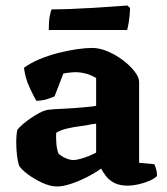

<svg xmlns="http://www.w3.org/2000/svg" viewBox="-20 -674 606 697"><path d="M187 3Q163 3 134.5 -10Q106 -23 82 -40.5Q58 -58 49 -73Q44 -89 41.5 -112Q39 -135 39 -156Q39 -171 40 -183Q41 -195 43 -203Q51 -213 64 -224Q77 -235 92.5 -245.5Q108 -256 122 -263.5Q136 -271 144 -273Q153 -276 176 -277.5Q199 -279 222 -280Q239 -281 254.5 -282Q270 -283 284.5 -284.5Q299 -286 310 -287Q321 -288 329 -290V-391Q308 -403 289.5 -407.5Q271 -412 257 -412Q248 -412 233 -410.5Q218 -409 210 -407L178 -324Q171 -321 154 -315Q137 -309 112 -308Q103 -323 87.5 -356Q72 -389 67 -428Q92 -446 124.5 -459.5Q157 -473 192.5 -482Q228 -491 260 -495.5Q292 -500 314 -500Q342 -500 372 -487Q402 -474 427.5 -454.5Q453 -435 469 -414Q485 -393 485 -377V-83L540 -78Q543 -72 546.5 -61Q550 -50 550 -35Q540 -25 521 -17Q502 -9 481 -4.5Q460 0 445 0Q414 0 395 -10Q376 -20 365 -34.5Q354 -49 347 -62Q325 -46 295.5 -31Q266 -16 237 -6.5Q208 3 187 3ZM246 -93Q256 -93 271 -97Q286 -101 302 -107.5Q318 -114 329 -120V-225Q316 -224 302.5 -221Q289 -218 272 -216Q247 -213 223.5 -207.5Q200 -202 184 -192Q183 -176 184.5 -154.5Q186 -133 192 -117Q202 -107 218 -100Q234 -93 246 -93ZM157 -565Q157 -597 160.6 -616Q164.2 -635 167.8 -640Q197.5 -640 237.6 -641.5Q277.6 -643 319 -645.5Q360.4 -648 393.7 -650.5Q427 -653 442.3 -654L452.2 -645Q451.3 -617 447.7 -595Q444.1 -573 441.4 -565Z"/></svg>

Font: Texturina 12pt ExtraBold
Style: Regular
Weight: 800
Designer: Guillermo Torres Carreño
Foundry: Omnibus-Type
Version: Version 1.002